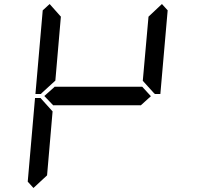

<svg xmlns="http://www.w3.org/2000/svg" viewBox="-20 -975 984 950"><path d="M145.5 -44.9 117.2 -76.2 153.3 -490.2H180.7L184.6 -485.4L240.2 -423.8L212.9 -107.4ZM186.5 -514.6 182.6 -509.8H155.3L191.4 -923.8L225.6 -955.1L281.2 -892.6L253.9 -576.2ZM726.6 -499 675.8 -453.1V-454.1H244.1V-453.1L199.2 -500L252 -546.9V-545.9H683.6ZM781.2 -955.1 809.6 -923.8 773.4 -509.8H747.1L742.2 -513.7L686.5 -575.2L714.8 -892.6Z"/></svg>

Font: my7seg
Style: Book
Weight: 400
Italic angle: -5°
Designer: Keshikan(Twitter:@keshinomi_88pro)
Version: Version 0.46